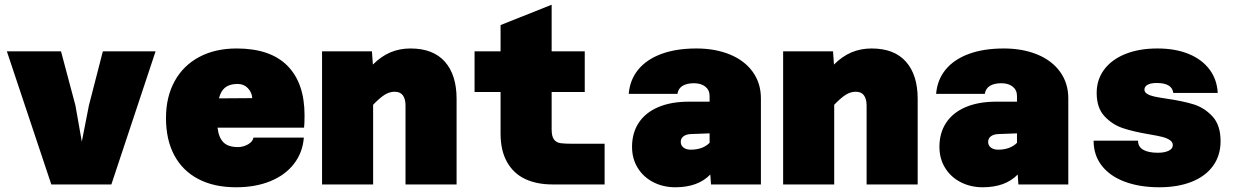

<svg xmlns="http://www.w3.org/2000/svg" viewBox="-20 -780 5240 812"><path d="M9 -563H238L299 -334L326 -181L356 -334L415 -563H638L451 0H197Z M682 -281Q682 -370 718.5 -436.5Q755 -503 822.5 -539Q890 -575 981 -575Q1123 -575 1195.5 -502Q1268 -429 1268 -292Q1268 -258 1266 -240H900Q905 -198 925 -178Q945 -158 986 -158Q1009 -158 1029 -169.5Q1049 -181 1052 -198H1265Q1260 -135 1223.5 -87.5Q1187 -40 1124 -14Q1061 12 978 12Q885 12 818.5 -23Q752 -58 717 -123.5Q682 -189 682 -281ZM1047 -365Q1045 -390 1028 -407.5Q1011 -425 985 -425Q952 -425 933 -410.5Q914 -396 906 -364Z M1649 -392Q1627 -392 1606.5 -379Q1586 -366 1558 -337V0H1342V-563H1553L1557 -507Q1592 -542 1631 -558.5Q1670 -575 1716 -575Q1812 -575 1861.5 -519Q1911 -463 1911 -362V0H1695V-334Q1695 -361 1684 -376.5Q1673 -392 1649 -392Z M2097 -215V-391H1987V-563H2097V-674L2313 -760V-563H2453V-391H2313V-233Q2313 -203 2323 -190Q2333 -177 2350.5 -174.5Q2368 -172 2405 -172H2537V0H2316Q2250 0 2201 -23Q2152 -46 2124.5 -94.5Q2097 -143 2097 -215Z M2984 -42Q2932 12 2836 12Q2785 12 2743 -9.5Q2701 -31 2677 -70Q2653 -109 2653 -159Q2653 -218 2681.5 -261Q2710 -304 2764 -327Q2818 -350 2893 -350H2981V-374Q2981 -399 2963 -413.5Q2945 -428 2915 -428Q2884 -428 2866 -416.5Q2848 -405 2845 -383H2639Q2644 -443 2679.5 -486Q2715 -529 2777.5 -552Q2840 -575 2925 -575Q3005 -575 3067 -549.5Q3129 -524 3163.5 -476Q3198 -428 3198 -364V0H2987ZM2901 -147Q2952 -147 2981 -176V-216L2901 -213Q2881 -212 2870 -203Q2859 -194 2859 -180Q2859 -165 2870.5 -156Q2882 -147 2901 -147Z M3599 -392Q3577 -392 3556.5 -379Q3536 -366 3508 -337V0H3292V-563H3503L3507 -507Q3542 -542 3581 -558.5Q3620 -575 3666 -575Q3762 -575 3811.5 -519Q3861 -463 3861 -362V0H3645V-334Q3645 -361 3634 -376.5Q3623 -392 3599 -392Z M4284 -42Q4232 12 4136 12Q4085 12 4043 -9.5Q4001 -31 3977 -70Q3953 -109 3953 -159Q3953 -218 3981.5 -261Q4010 -304 4064 -327Q4118 -350 4193 -350H4281V-374Q4281 -399 4263 -413.5Q4245 -428 4215 -428Q4184 -428 4166 -416.5Q4148 -405 4145 -383H3939Q3944 -443 3979.5 -486Q4015 -529 4077.5 -552Q4140 -575 4225 -575Q4305 -575 4367 -549.5Q4429 -524 4463.5 -476Q4498 -428 4498 -364V0H4287ZM4201 -147Q4252 -147 4281 -176V-216L4201 -213Q4181 -212 4170 -203Q4159 -194 4159 -180Q4159 -165 4170.5 -156Q4182 -147 4201 -147Z M4605 -185H4793Q4793 -159 4815 -146.5Q4837 -134 4877 -134Q4905 -134 4922.5 -142.5Q4940 -151 4940 -166Q4940 -179 4927.5 -187.5Q4915 -196 4895.5 -201Q4876 -206 4840 -212Q4774 -223 4729 -238Q4684 -253 4651 -288.5Q4618 -324 4618 -387Q4618 -443 4649.5 -485.5Q4681 -528 4739 -551.5Q4797 -575 4875 -575Q4951 -575 5007 -552Q5063 -529 5095 -486.5Q5127 -444 5130 -387H4942Q4937 -429 4872 -429Q4847 -429 4833.5 -421.5Q4820 -414 4820 -401Q4820 -390 4831.5 -383Q4843 -376 4860.5 -372Q4878 -368 4912 -363Q4981 -353 5027 -339Q5073 -325 5107.5 -288Q5142 -251 5142 -183Q5142 -123 5110.5 -79Q5079 -35 5020.5 -11.5Q4962 12 4883 12Q4800 12 4737 -11.5Q4674 -35 4639.5 -79.5Q4605 -124 4605 -185Z"/></svg>

Font: Azeret Mono Black
Style: Regular
Weight: 900
Designer: Martin Vácha
Foundry: Displaay
Version: Version 1.000; Glyphs 3.0.3, build 3074